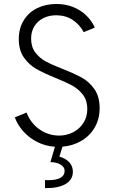

<svg xmlns="http://www.w3.org/2000/svg" viewBox="-20 -748 602 988"><path d="M227.1 179.2Q312.5 179.2 312.5 130.9Q312.5 111.8 292 99.1Q271.5 86.4 239.3 86.4L262.7 7.3Q213.9 3.9 172.1 -17.1Q130.4 -38.1 100.6 -71.3Q70.8 -104.5 56.2 -144L116.7 -168.9Q129.9 -133.3 155.3 -106.4Q180.7 -79.6 214.1 -64.9Q247.6 -50.3 283.7 -50.3Q323.2 -50.3 356.7 -67.6Q390.1 -85 409.7 -116Q429.2 -147 429.2 -187Q429.2 -230.5 407.2 -259.8Q385.3 -289.1 353 -306.9Q320.8 -324.7 265.1 -347.2Q203.1 -372.6 166 -393.8Q128.9 -415 102.8 -452.4Q76.7 -489.7 76.7 -547.4Q76.7 -601.6 101.6 -642.6Q126.5 -683.6 170.4 -705.6Q214.4 -727.5 270 -727.5Q318.4 -727.5 357.9 -711.2Q397.5 -694.8 425.3 -667.2Q453.1 -639.6 467.8 -606L410.6 -582.5Q390.6 -621.1 354.2 -645.3Q317.9 -669.4 269 -669.4Q232.4 -669.4 203.1 -654.8Q173.8 -640.1 157 -613Q140.1 -585.9 140.1 -549.8Q140.1 -506.3 161.9 -477.8Q183.6 -449.2 215.6 -431.9Q247.6 -414.6 302.7 -393.1Q364.7 -368.7 402.3 -347.7Q439.9 -326.7 466.3 -288.6Q492.7 -250.5 492.7 -190.9Q492.7 -135.7 467.5 -92.3Q442.4 -48.8 398.7 -23.2Q355 2.4 301.3 6.8L285.6 58.1Q318.8 67.4 336.9 87.4Q355 107.4 355 135.3Q355 176.3 318.1 198.5Q281.2 220.7 211.4 220.2V178.7Q216.8 179.2 227.1 179.2Z"/></svg>

Font: Reddit Mono Light
Style: Regular
Weight: 300
Monospace: yes
Designer: Stephen Hutchings
Foundry: Reddit
Version: Version 1.011